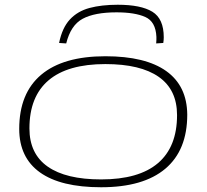

<svg xmlns="http://www.w3.org/2000/svg" viewBox="-20 -779 872 809"><path d="M406 10Q236 10 148.5 -52.5Q61 -115 61 -236Q61 -386 153.5 -464Q246 -542 424 -542Q593 -542 680.5 -479.5Q768 -417 769 -296Q769 -146 676.5 -68Q584 10 406 10ZM406 -23Q565 -23 645.5 -91.5Q726 -160 726 -294Q726 -401 649 -455Q572 -509 424 -509Q265 -509 184.5 -440.5Q104 -372 104 -238Q104 -131 181 -77Q258 -23 406 -23ZM476 -759Q574 -759 622 -729.5Q670 -700 670 -622Q670 -617 669.5 -610.5Q669 -604 668 -598L638 -596Q639 -604 639 -611Q639 -618 639 -624Q636 -688 592 -707.5Q548 -727 471 -727Q379 -727 328.5 -700Q278 -673 259 -596L229 -598Q242 -662 274.5 -697Q307 -732 357.5 -745.5Q408 -759 476 -759Z"/></svg>

Font: Georama ExtraExtended ExtraLight
Style: Italic
Weight: 200
Width: 8
Italic angle: -9°
Designer: Jean-Baptiste Levee
Foundry: Production Type
Version: Version 1.000